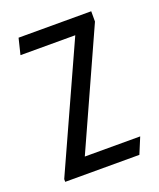

<svg xmlns="http://www.w3.org/2000/svg" viewBox="-97 -533 495 596"><g transform="rotate(-20 150.5 -235.0)"><path d="M17 -9 202 -417H21L34 -470H274V-436L101 -53H284L262 0H17Z"/></g></svg>

Font: Smooch Sans Thin Medium
Style: Regular
Weight: 500
Version: Version 1.010